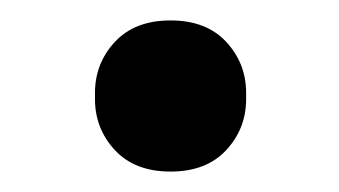

<svg xmlns="http://www.w3.org/2000/svg" viewBox="-20 -550 332 188"><path d="M147 -382Q112 -382 92.5 -403Q73 -424 73 -453V-459Q73 -488 92.5 -509Q112 -530 147 -530Q182 -530 201.5 -509Q221 -488 221 -459V-453Q221 -424 201.5 -403Q182 -382 147 -382Z"/></svg>

Font: IBM Plex Serif Medm
Style: Regular
Weight: 500
Designer: Mike Abbink, Paul van der Laan, Pieter van Rosmalen
Foundry: Bold Monday
Version: Version 3.001